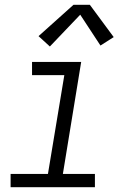

<svg xmlns="http://www.w3.org/2000/svg" viewBox="-20 -777 540 797"><path d="M24 0V-55H179L247 -465H113V-520H317L241 -55H374V0ZM187 -584 140 -627 285 -757H353L452 -623L397 -588L313 -716Z"/></svg>

Font: Iosevka SS04 Light Oblique
Style: Regular
Weight: 300
Italic angle: -9°
Monospace: yes
Designer: Belleve Invis
Foundry: Belleve Invis
Version: Version 19.0.0; ttfautohint (v1.8.4)